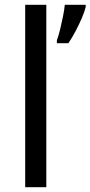

<svg xmlns="http://www.w3.org/2000/svg" viewBox="-20 -780 377 800"><path d="M173 0H85V-760H173ZM337 -751Q333 -733 321.5 -706Q310 -679 295 -650.5Q280 -622 265 -600H217V-612Q224 -631 230.5 -657.5Q237 -684 242.5 -711.5Q248 -739 250 -760H337Z"/></svg>

Font: Noto Sans Old Persian
Style: Regular
Weight: 400
Designer: Monotype Design Team
Foundry: Monotype Imaging Inc.
Version: Version 2.001; ttfautohint (v1.8.4.7-5d5b)